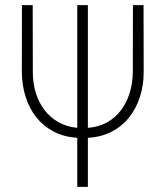

<svg xmlns="http://www.w3.org/2000/svg" viewBox="-20 -731 640 751"><path d="M323.7 -231V-710.9H282.2V-231Q240.7 -234.9 208.5 -253.2Q176.3 -271.5 153.8 -300.8Q131.8 -329.6 120.1 -367.7Q108.4 -405.8 108.4 -449.2L107.9 -710.9H65.9L65.4 -449.2Q65.9 -396.5 80.6 -351.1Q95.2 -305.7 122.6 -271.5Q150.4 -236.8 190.4 -216.1Q230.5 -195.3 282.2 -191.9V0H323.7V-191.9Q375.5 -194.8 416 -215.6Q456.5 -236.3 483.9 -270.5Q511.7 -304.7 526.9 -350.6Q542 -396.5 542 -449.2L541.5 -710.9H500L499.5 -449.2Q499 -405.8 487.3 -367.7Q475.6 -329.6 453.6 -300.3Q431.2 -270.5 398.4 -252.2Q365.7 -233.9 323.7 -231Z"/></svg>

Font: Roboto Mono ExtraLight
Style: Regular
Weight: 250
Monospace: yes
Designer: Google
Version: Version 3.000